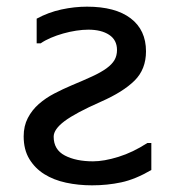

<svg xmlns="http://www.w3.org/2000/svg" viewBox="-20 -559 540 576"><path d="M434 -130V-49Q386 -21 344 -12Q302 -3 256 -3Q215 -3 178 -11Q141 -19 113 -36.5Q85 -54 68 -82Q51 -110 51 -150Q51 -181 63.5 -205Q76 -229 96.5 -247Q117 -265 143 -278.5Q169 -292 195 -303Q231 -318 257 -330Q283 -342 299.5 -354Q316 -366 323.5 -379Q331 -392 331 -409Q331 -439 307.5 -454.5Q284 -470 245 -470Q228 -470 208.5 -467Q189 -464 169.5 -458.5Q150 -453 132.5 -445.5Q115 -438 102 -429H90V-503Q125 -522 164 -530.5Q203 -539 241 -539Q326 -539 372 -504Q418 -469 418 -405Q418 -351 383.5 -317Q349 -283 283 -254Q206 -220 173.5 -195.5Q141 -171 141 -149Q141 -110 174.5 -92.5Q208 -75 259 -75Q292 -75 335.5 -88.5Q379 -102 422 -130Z"/></svg>

Font: D2Coding
Style: Regular
Weight: 400
Monospace: yes
Designer: Yong-Rak Park; Jeong-Hwan Yoon; Sang-Min Lee;
Foundry: NHN Corporation
Version: Version 1.3.2; Build 20180524